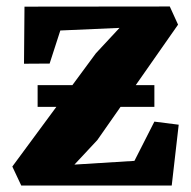

<svg xmlns="http://www.w3.org/2000/svg" viewBox="-20 -572 590 592"><path d="M348.5 -486 166 -478 133 -376 54 -375.5 55.5 -551.5 503.5 -552 529 -496 280 -140 209.5 -64.5 394.5 -76 456 -197 531 -187.5 509.5 0H45.5L18 -58.5L275.5 -407.5ZM96 -309.5H456V-242.5H96Z"/></svg>

Font: Merriweather 28pt Black
Style: Regular
Weight: 900
Version: Version 2.100